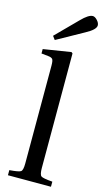

<svg xmlns="http://www.w3.org/2000/svg" viewBox="-144 -1008 572 1052"><g transform="rotate(15 141.5 -481.5)"><path d="M20 0V-29Q74 -33 84.5 -41Q95 -49 95 -87V-642Q95 -670 89 -678Q83 -686 63 -688L25 -692V-717L182 -742L189 -736V-87Q189 -49 199.5 -41Q210 -33 264 -29V0ZM61 -802 180 -922Q220 -963 244 -963Q256 -963 269.5 -948.5Q283 -934 283 -920Q283 -896 227 -866L76 -782Z"/></g></svg>

Font: Heuristica
Style: Regular
Weight: 400
Version: Version 1.0.1 ; ttfautohint (v1.4.1)